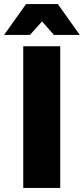

<svg xmlns="http://www.w3.org/2000/svg" viewBox="-47 -930 415 950"><path d="M348 -757H220L161 -824L101 -757H-27L82 -910H239ZM251 0H68V-701H251Z"/></svg>

Font: Argentum Novus
Style: Bold
Weight: 700
Designer: Julieta Ulanovsky (font) & Cristiano Sobral (main changes)
Foundry: Julieta Ulanovsky (font) & Cristiano Sobral (main changes)
Version: Version 3.00;November 27, 2020;FontCreator 13.0.0.2655 64-bi